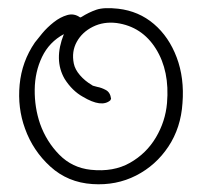

<svg xmlns="http://www.w3.org/2000/svg" viewBox="-20 -746 509 484"><path d="M213 -282Q151 -286 107 -326Q63 -366 43 -422Q24 -474 29.5 -532.5Q35 -591 68 -639Q74 -647 86.5 -662Q99 -677 115.5 -690Q132 -703 149.5 -708Q167 -713 182 -702Q183 -702 185 -703Q204 -715 223 -721.5Q242 -728 278 -724Q330 -718 368 -685.5Q406 -653 425.5 -601Q445 -549 440 -486Q436 -424 404.5 -376.5Q373 -329 323 -303.5Q273 -278 213 -282ZM209 -318Q266 -312 307.5 -335.5Q349 -359 373 -399.5Q397 -440 401 -486Q408 -567 373 -623Q338 -679 274 -688Q241 -692 214 -678.5Q187 -665 173.5 -640.5Q160 -616 166 -586Q169 -571 181.5 -556.5Q194 -542 211 -532Q214 -530 214 -530Q221 -528 225 -527Q236 -525 247 -519Q258 -513 260 -497L258 -493Q236 -474 189 -502Q162 -517 143 -547Q115 -595 141 -660Q104 -640 86 -602.5Q68 -565 67.5 -520Q67 -475 81 -434Q97 -389 129.5 -356Q162 -323 209 -318Z"/></svg>

Font: Yuji Hentaigana Akebono
Style: Regular
Weight: 400
Designer: Kataoka Yuji
Foundry: Kinuta Font Factory
Version: Version 3.002